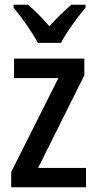

<svg xmlns="http://www.w3.org/2000/svg" viewBox="-20 -786 407 806"><path d="M341 0H27V-64L225 -458H39V-540H334V-470L140 -81H341ZM139 -606Q122 -638 92.5 -680.5Q63 -723 37 -754V-766H97Q118 -749 141.5 -725.5Q165 -702 187 -676Q213 -704 233.5 -724Q254 -744 279 -766H339V-754Q323 -735 303.5 -709Q284 -683 265.5 -655.5Q247 -628 236 -606Z"/></svg>

Font: Noto Sans Myanmar Condensed Medium
Style: Regular
Weight: 500
Width: 3
Designer: Monotype Design Team
Foundry: Monotype Imaging Inc.
Version: Version 2.107; ttfautohint (v1.8.4.7-5d5b)